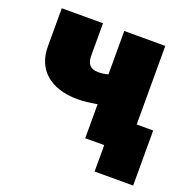

<svg xmlns="http://www.w3.org/2000/svg" viewBox="-118 -633 862 875"><g transform="rotate(20 313.5 -196.0)"><path d="M431 128H618V-139H538V-520H339V-310C323 -305 308 -303 292 -303C251 -303 236 -325 236 -363V-520H36V-333C36 -225 111 -155 245 -155C277 -155 304 -159 339 -165V0H431Z"/></g></svg>

Font: Fixel Display Black
Style: Regular
Weight: 900
Designer: AlfaBravo + MacPaw
Foundry: Kyrylo Tkachov, Marchela Mozhyna, Serhii Makarenko, Maria Weinstein, Zakhar Kryvoshyya
Version: Version 1.211